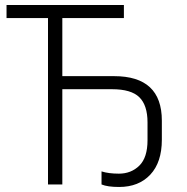

<svg xmlns="http://www.w3.org/2000/svg" viewBox="-20 -734 745 764"><path d="M454 10Q408 10 384 0V-52Q412 -43 453 -43Q502 -43 534.5 -75Q567 -107 567 -176V-247Q567 -315 534.5 -347Q502 -379 426 -379H228V0H171V-662H6V-714H473V-662H228V-431H434Q624 -431 624 -254V-178Q624 -88 578 -39Q532 10 454 10Z"/></svg>

Font: Noto Sans Light
Style: Regular
Weight: 300
Designer: Monotype Design Team
Foundry: Monotype Imaging Inc.
Version: Version 2.007